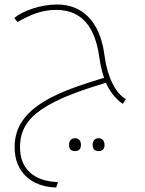

<svg xmlns="http://www.w3.org/2000/svg" viewBox="-20 -505 645 854"><path d="M526 -43 540 -64C490 -92 456 -172 445 -257C426 -410 346 -485 234 -485C160 -485 82 -457 43 -425L58 -407C109 -436 161 -461 230 -461C345 -461 403 -383 421 -254C429 -198 440 -167 443 -159C284 -111 140 -60 78 35C57 67 45 104 45 150C45 258 117 326 230 329L238 305C129 301 69 245 69 150C69 76 101 25 166 -19C238 -68 340 -103 451 -137C463 -108 491 -66 526 -43ZM314 167C331 167 340 157 340 140C340 120 330 110 314 110C302 110 287 116 287 140C287 163 302 167 314 167ZM419 167C437 167 445 156 445 140C445 123 436 110 419 110C402 110 392 120 392 140C392 158 402 167 419 167Z"/></svg>

Font: Noto Kufi Arabic Thin
Style: Regular
Weight: 100
Designer: Monotype Design Team, David Williams, Khaled Hosny
Foundry: Google LLC
Version: Version 2.109